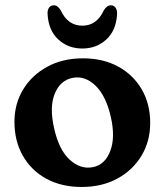

<svg xmlns="http://www.w3.org/2000/svg" viewBox="-20 -712 638 744"><path d="M301.5 -486Q379.5 -486 438 -454Q496.5 -422 529.2 -365.8Q562 -309.5 562 -235.5Q562 -164.5 528.2 -108.5Q494.5 -52.5 434.8 -20Q375 12.5 296.5 12.5Q218.5 12.5 160 -19.2Q101.5 -51 68.8 -108Q36 -165 36 -240Q36 -309.5 69.5 -365Q103 -420.5 162.8 -453.2Q222.5 -486 301.5 -486ZM341 -64.5Q387 -74 407.2 -126.8Q427.5 -179.5 409.5 -258.5Q390.5 -342 349.2 -381Q308 -420 260 -410Q213.5 -400.5 192.2 -349Q171 -297.5 189.5 -216Q208 -131.5 250.2 -93Q292.5 -54.5 341 -64.5ZM299 -612.5Q355 -612.5 382 -671.5Q394 -691.5 409.5 -691.5Q421.5 -691.5 428.2 -681.5Q435 -671.5 433.5 -655Q429.5 -593 391.5 -558.5Q353.5 -524 299 -524Q244.5 -524 206.5 -558.5Q168.5 -593 164.5 -655Q163 -671.5 169.5 -681.5Q176 -691.5 188.5 -691.5Q204 -691.5 215.5 -671.5Q243 -612.5 299 -612.5Z"/></svg>

Font: Fraunces 9pt S100 SemiBold
Style: Regular
Weight: 600
Version: Version 1.000; ttfautohint (v1.8.3)